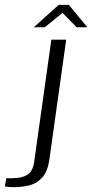

<svg xmlns="http://www.w3.org/2000/svg" viewBox="-132 -658 379 789"><path d="M-85 111Q-90 111 -99.5 110Q-109 109 -112 108L-106 74Q-103 74 -94.5 74.5Q-86 75 -78 74Q-42 74 -20 60.5Q2 47 8 10L79 -495H140L71 -3Q64 47 41 72Q18 97 -15 104.5Q-48 112 -85 111ZM7 -546 109 -638H151L227 -546H183L125 -605L52 -546Z"/></svg>

Font: Alumni Sans
Style: Italic
Weight: 400
Italic angle: -8°
Version: Version 1.016